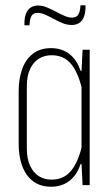

<svg xmlns="http://www.w3.org/2000/svg" viewBox="-20 -704 421 730"><path d="M174 6Q143 6 120 -6Q97 -18 81.5 -40Q66 -62 58.5 -92Q51 -122 51 -157V-358Q51 -405 64.5 -442Q78 -479 105.5 -500Q133 -521 174 -521Q215 -521 244 -498.5Q273 -476 286 -435H290L294 -515H321V0H294L290 -80H286Q273 -39 244 -16.5Q215 6 174 6ZM176 -21Q220 -21 247 -51Q274 -81 290 -142V-373Q274 -435 247 -464.5Q220 -494 176 -494Q149 -494 128 -481Q107 -468 94.5 -442Q82 -416 82 -375V-140Q82 -100 94.5 -73.5Q107 -47 128 -34Q149 -21 176 -21ZM253 -609Q235 -609 218 -616Q201 -623 184.5 -632Q168 -641 152.5 -648Q137 -655 123 -655Q105 -655 99 -642Q93 -629 92 -608H73Q72 -635 78.5 -651.5Q85 -668 97 -675.5Q109 -683 124 -683Q141 -683 158 -676Q175 -669 192 -660Q209 -651 224.5 -644Q240 -637 254 -637Q271 -637 278 -649Q285 -661 286 -684H305Q306 -658 299.5 -641Q293 -624 281 -616.5Q269 -609 253 -609Z"/></svg>

Font: Hubot Sans Condensed ExtraLight
Style: Regular
Weight: 200
Width: 3
Designer: Deni Anggara
Foundry: GitHub, Inc., Subsidiary of Microsoft Corporation
Version: Version 2.000